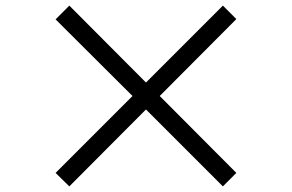

<svg xmlns="http://www.w3.org/2000/svg" viewBox="-20 -718 1040 684"><path d="M774 -54 822 -102 549 -376 822 -650 774 -698 500 -424 227 -698 178 -649 452 -376 178 -102 227 -54 500 -328Z"/></svg>

Font: DAIFUKU Sans JP
Style: Regular
Weight: 400
Designer: Original font ‘Source Han Sans JP’ : Ryoko NISHIZUKA  (kana, bopomofo & ideographs); Paul D. Hunt (Latin, Greek & Cyrill
Foundry: Daifuku
Version: Version 1.001